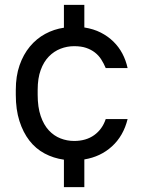

<svg xmlns="http://www.w3.org/2000/svg" viewBox="-20 -650 585 790"><path d="M243 120H327V6Q394 -5 441 -48Q488 -91 505 -160H415Q401 -118 367.5 -94Q334 -70 285 -70Q256 -70 229 -80.5Q202 -91 181 -113.5Q160 -136 147.5 -172.5Q135 -209 135 -260V-280Q135 -328 147.5 -362Q160 -396 181 -417.5Q202 -439 229 -449.5Q256 -460 285 -460Q314 -460 334.5 -453Q355 -446 370.5 -434Q386 -422 396.5 -405.5Q407 -389 415 -370H505Q498 -402 483.5 -429.5Q469 -457 446.5 -479Q424 -501 394.5 -516Q365 -531 327 -537V-630H243V-536Q202 -530 166 -510.5Q130 -491 103 -458.5Q76 -426 60.5 -381.5Q45 -337 45 -280V-260Q45 -199 60 -152Q75 -105 101 -71.5Q127 -38 163.5 -18.5Q200 1 243 7Z"/></svg>

Font: Golos Text VF
Style: Regular
Weight: 400
Designer: A.Korolkova, Vitaly Kuzmin
Foundry: ParaType Ltd
Version: Version 2.005